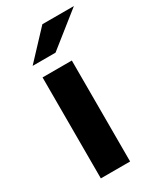

<svg xmlns="http://www.w3.org/2000/svg" viewBox="-191 -819 744 886"><g transform="rotate(-30 181.0 -375.5)"><path d="M59 -607H181L362 -751H194ZM72 0H228V-538H72Z"/></g></svg>

Font: Montserrat Lite
Style: Bold
Weight: 700
Designer: Julieta Ulanovsky
Foundry: Julieta Ulanovsky
Version: Version 7.200;PS 007.200;hotconv 1.0.88;makeotf.lib2.5.64775